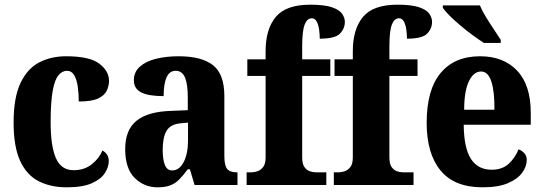

<svg xmlns="http://www.w3.org/2000/svg" viewBox="-20 -789 2318 819"><path d="M264 10Q196 10 145 -16Q94 -42 66 -102.5Q38 -163 38 -266Q38 -374 68 -436Q98 -498 148.5 -523.5Q199 -549 262 -549Q362 -549 403.5 -517.5Q445 -486 445 -444Q445 -423 435.5 -402.5Q426 -382 398.5 -369Q371 -356 316 -356Q316 -391 311.5 -421Q307 -451 296 -469Q285 -487 266 -487Q245 -487 229 -467.5Q213 -448 204.5 -400Q196 -352 196 -267Q196 -166 218.5 -114.5Q241 -63 294 -63Q339 -63 370.5 -87.5Q402 -112 417 -147Q444 -132 444 -102Q444 -77 427.5 -51Q411 -25 372 -7.5Q333 10 264 10Z M652 10Q595 10 554.5 -30Q514 -70 514 -153Q514 -235 562.5 -274Q611 -313 709 -316L781 -319V-374Q781 -430 769 -458.5Q757 -487 729 -487Q703 -487 690.5 -459Q678 -431 678 -379Q613 -379 582 -395Q551 -411 551 -447Q551 -482 577 -505Q603 -528 646.5 -538.5Q690 -549 742 -549Q840 -549 888.5 -511Q937 -473 937 -379V-125Q937 -84 948.5 -69Q960 -54 990 -54H993V0H810L790 -67H781Q761 -40 744 -23Q727 -6 705.5 2Q684 10 652 10ZM714 -62Q745 -62 763.5 -97.5Q782 -133 782 -191V-266L750 -263Q707 -259 690.5 -231Q674 -203 674 -149Q674 -108 683.5 -85Q693 -62 714 -62Z M1032 0V-54H1055Q1064 -54 1078 -58.5Q1092 -63 1102.5 -76.5Q1113 -90 1113 -118V-465H1035V-536H1113V-571Q1113 -665 1156.5 -717Q1200 -769 1303 -769Q1364 -769 1396 -758Q1428 -747 1439.5 -730Q1451 -713 1451 -696Q1451 -667 1430 -645.5Q1409 -624 1344 -624Q1344 -640 1341.5 -660.5Q1339 -681 1331.5 -696Q1324 -711 1310 -711Q1290 -711 1279.5 -684Q1269 -657 1269 -591V-536H1389V-465H1269V-118Q1269 -90 1278.5 -76.5Q1288 -63 1301.5 -58.5Q1315 -54 1327 -54H1372V0Z M1404 0V-54H1427Q1436 -54 1450 -58.5Q1464 -63 1474.5 -76.5Q1485 -90 1485 -118V-465H1407V-536H1485V-571Q1485 -665 1528.5 -717Q1572 -769 1675 -769Q1736 -769 1768 -758Q1800 -747 1811.5 -730Q1823 -713 1823 -696Q1823 -667 1802 -645.5Q1781 -624 1716 -624Q1716 -640 1713.5 -660.5Q1711 -681 1703.5 -696Q1696 -711 1682 -711Q1662 -711 1651.5 -684Q1641 -657 1641 -591V-536H1761V-465H1641V-118Q1641 -90 1650.5 -76.5Q1660 -63 1673.5 -58.5Q1687 -54 1699 -54H1744V0Z M2038 10Q1918 10 1859 -62Q1800 -134 1800 -265Q1800 -406 1859.5 -477.5Q1919 -549 2028 -549Q2128 -549 2186 -487.5Q2244 -426 2244 -308V-257H1958Q1959 -157 1989 -111Q2019 -65 2077 -65Q2122 -65 2149.5 -90Q2177 -115 2192 -152Q2206 -147 2216.5 -135.5Q2227 -124 2227 -107Q2227 -80 2208 -53Q2189 -26 2147.5 -8Q2106 10 2038 10ZM2089 -321Q2090 -398 2076 -441Q2062 -484 2032 -484Q2000 -484 1980 -442Q1960 -400 1960 -321ZM2044 -606Q2022 -620 1995.5 -639.5Q1969 -659 1943 -681Q1917 -703 1897 -723Q1877 -743 1869 -756V-766H2027Q2036 -744 2052.5 -717Q2069 -690 2086.5 -664Q2104 -638 2116 -619V-606Z"/></svg>

Font: Noto Serif Hebrew Condensed ExtraBold
Style: Regular
Weight: 800
Width: 3
Designer: Monotype Design Team
Foundry: Monotype Imaging Inc.
Version: Version 2.004; ttfautohint (v1.8.4.7-5d5b)